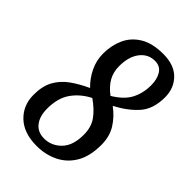

<svg xmlns="http://www.w3.org/2000/svg" viewBox="-218 -812 911 911"><g transform="rotate(45 237.0 -357.0)"><path d="M206 10Q120 10 72 -35.5Q24 -81 24 -152Q24 -210 45.5 -249Q67 -288 105 -315Q143 -342 191 -364Q158 -396 138.5 -437Q119 -478 119 -523Q119 -578 139.5 -623.5Q160 -669 205 -696.5Q250 -724 323 -724Q396 -724 435 -684.5Q474 -645 474 -584Q474 -506 434 -460.5Q394 -415 327 -380Q369 -349 394.5 -308Q420 -267 420 -211Q420 -135 391.5 -86.5Q363 -38 314 -14Q265 10 206 10ZM286 -406Q343 -440 365 -482.5Q387 -525 387 -578Q387 -619 370 -646Q353 -673 318 -673Q272 -673 243.5 -635.5Q215 -598 215 -535Q215 -495 232.5 -464Q250 -433 286 -406ZM206 -40Q255 -40 291 -76.5Q327 -113 327 -186Q327 -236 303 -270.5Q279 -305 232 -338Q179 -311 147.5 -266.5Q116 -222 116 -151Q116 -100 139.5 -70Q163 -40 206 -40Z"/></g></svg>

Font: Noto Serif ExtraCondensed Medium
Style: Italic
Weight: 500
Width: 2
Italic angle: -12°
Designer: Monotype Design Team
Foundry: Monotype Imaging Inc.
Version: Version 2.013; ttfautohint (v1.8.4.7-5d5b)